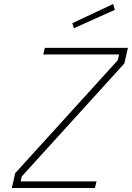

<svg xmlns="http://www.w3.org/2000/svg" viewBox="-20 -939 659 959"><path d="M341 -823 545 -919 554 -890 349 -798ZM56 -74 568 -638 575 -667H196L204 -700H619L601 -622L89 -58L83 -33H462L454 0H39Z"/></svg>

Font: Cairo ExtraLight
Style: Italic
Weight: 275
Italic angle: -13°
Designer: Mohamed Gaber, Accademia di Belle Arti di Urbino and others
Foundry: Kief Type Foundry, Accademia di Belle Arti di Urbino and others
Version: Version 3.011